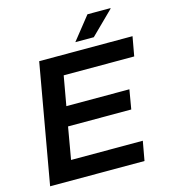

<svg xmlns="http://www.w3.org/2000/svg" viewBox="-125 -967 937 1065"><g transform="rotate(-15 343.5 -434.0)"><path d="M30 0 151 -686H687L667 -575H262L232 -406H594L575 -295H212L180 -111H592L572 0ZM372 -736 477 -868H609V-865L478 -736Z"/></g></svg>

Font: Archivo SemiBold SemiBold
Style: Italic
Weight: 600
Italic angle: -10°
Version: Version 2.001